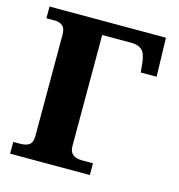

<svg xmlns="http://www.w3.org/2000/svg" viewBox="-106 -807 837 900"><g transform="rotate(15 312.0 -357.0)"><path d="M24 0V-57H55Q87 -57 102 -68.5Q117 -80 117 -110V-602Q117 -633 102.5 -645Q88 -657 67 -657H24V-714H589L594 -526H517L512 -575Q507 -619 488.5 -634Q470 -649 443 -649H297V-110Q297 -57 357 -57H411V0Z"/></g></svg>

Font: Noto Serif ExtraBold
Style: Regular
Weight: 800
Designer: Monotype Design Team
Foundry: Monotype Imaging Inc.
Version: Version 2.014